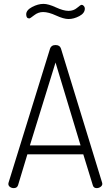

<svg xmlns="http://www.w3.org/2000/svg" viewBox="-20 -969 570 989"><path d="M23 -22Q23 -26 24 -28L238 -719Q244 -737 266 -737Q288 -737 294 -719L506 -28Q506 -27 506.5 -25.5Q507 -24 507 -22Q507 -13 498 -6.5Q489 0 478 0Q462 0 458 -15L409 -174H121L73 -15Q68 0 51 0Q40 0 31.5 -6Q23 -12 23 -22ZM115 -895Q115 -917 145.5 -933Q176 -949 204 -949Q229 -949 268 -931Q307 -913 333 -913Q359 -913 377 -928.5Q395 -944 400 -944Q407 -944 412 -938Q417 -932 417 -925Q417 -901 388.5 -886Q360 -871 333 -871Q308 -871 269 -889Q230 -907 202 -907Q177 -907 156 -890.5Q135 -874 131 -874Q115 -874 115 -895ZM134 -220H395L266 -647Z"/></svg>

Font: Terminal Dosis
Style: Light
Weight: 300
Designer: EdgarTolentino, PabloImpallari, IginoMarini
Foundry: EdgarTolentino, PabloImpallari, IginoMarini
Version: Version 1.006